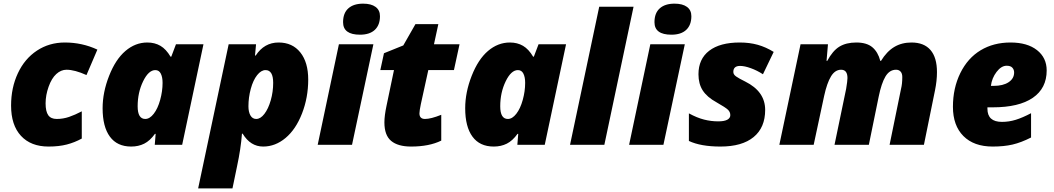

<svg xmlns="http://www.w3.org/2000/svg" viewBox="-20 -797 5804 1057"><path d="M247.1 9.8Q149.9 9.8 95.5 -49.1Q41 -107.9 41 -215.8Q41 -314 78.4 -393.8Q115.7 -473.6 183.3 -518.3Q251 -563 336.9 -563Q432.1 -563 516.1 -523.9L456.1 -383.8Q391.1 -413.1 346.2 -413.1Q315.9 -413.1 290 -389.6Q264.2 -366.2 247.6 -319.6Q231 -272.9 231 -228Q231 -183.6 245.6 -162.8Q260.3 -142.1 292 -142.1Q327.1 -142.1 360.1 -153.3Q393.1 -164.6 430.2 -184.1V-34.2Q391.1 -12.7 347.9 -1.5Q304.7 9.8 247.1 9.8Z M779.8 -142.1Q804.2 -142.1 826.4 -170.7Q848.6 -199.2 861.8 -247.1Q875 -294.9 875 -340.8Q875 -372.6 865.2 -391.8Q855.5 -411.1 835 -411.1Q797.9 -411.1 767.8 -349.4Q737.8 -287.6 737.8 -211.9Q737.8 -142.1 779.8 -142.1ZM982.9 0H832L836.9 -60.1H833Q805.7 -22 773.9 -6.1Q742.2 9.8 702.1 9.8Q625 9.8 585 -44.7Q544.9 -99.1 544.9 -201.2Q544.9 -288.6 580.6 -379.4Q616.2 -470.2 670.7 -516.6Q725.1 -563 791 -563Q832 -563 863.3 -544.7Q894.5 -526.4 918.9 -484.9H922.9L948.7 -553.2H1100.1Z M1428.7 9.8Q1358.9 9.8 1315.9 -61H1312Q1306.2 20 1284.7 120.1L1259.8 240.2H1070.8L1238.8 -553.2H1389.6L1383.8 -491.2H1387.7Q1434.6 -563 1513.7 -563Q1589.8 -563 1633.3 -508.5Q1676.8 -454.1 1676.8 -358.9Q1676.8 -259.8 1642.6 -172.1Q1608.4 -84.5 1552 -37.4Q1495.6 9.8 1428.7 9.8ZM1441.9 -411.1Q1417.5 -411.1 1395.5 -383.3Q1373.5 -355.5 1360.6 -308.1Q1347.7 -260.7 1347.7 -211.9Q1347.7 -180.2 1358.9 -161.1Q1370.1 -142.1 1390.6 -142.1Q1414.1 -142.1 1435.5 -169.9Q1457 -197.8 1470.5 -244.6Q1483.9 -291.5 1483.9 -340.8Q1483.9 -411.1 1441.9 -411.1Z M1918 0H1729L1845.7 -553.2H2035.6ZM1868.7 -674.8Q1868.7 -725.1 1897.7 -751Q1926.8 -776.9 1979 -776.9Q2023.4 -776.9 2047.6 -759Q2071.8 -741.2 2071.8 -708Q2071.8 -659.2 2043.5 -632.6Q2015.1 -606 1961.9 -606Q1868.7 -606 1868.7 -674.8Z M2319.8 -142.1Q2352.1 -142.1 2409.2 -165V-22.9Q2342.8 9.8 2243.2 9.8Q2170.9 9.8 2133.5 -21.2Q2096.2 -52.2 2096.2 -123Q2096.2 -160.2 2107.9 -214.8L2148.9 -411.1H2073.7L2093.8 -503.9L2200.2 -546.9L2267.1 -664.1H2393.1L2369.1 -553.2H2509.8L2479 -411.1H2337.9L2296.9 -224.1Q2289.1 -186.5 2289.1 -172.9Q2289.1 -142.1 2319.8 -142.1Z M2775.9 -142.1Q2800.3 -142.1 2822.5 -170.7Q2844.7 -199.2 2857.9 -247.1Q2871.1 -294.9 2871.1 -340.8Q2871.1 -372.6 2861.3 -391.8Q2851.6 -411.1 2831.1 -411.1Q2793.9 -411.1 2763.9 -349.4Q2733.9 -287.6 2733.9 -211.9Q2733.9 -142.1 2775.9 -142.1ZM2979 0H2828.1L2833 -60.1H2829.1Q2801.8 -22 2770 -6.1Q2738.3 9.8 2698.2 9.8Q2621.1 9.8 2581.1 -44.7Q2541 -99.1 2541 -201.2Q2541 -288.6 2576.7 -379.4Q2612.3 -470.2 2666.7 -516.6Q2721.2 -563 2787.1 -563Q2828.1 -563 2859.4 -544.7Q2890.6 -526.4 2915 -484.9H2918.9L2944.8 -553.2H3096.2Z M3307.1 0H3118.2L3278.8 -759.8H3467.8Z M3632.3 0H3443.4L3560.1 -553.2H3750ZM3583 -674.8Q3583 -725.1 3612.1 -751Q3641.1 -776.9 3693.4 -776.9Q3737.8 -776.9 3762 -759Q3786.1 -741.2 3786.1 -708Q3786.1 -659.2 3757.8 -632.6Q3729.5 -606 3676.3 -606Q3583 -606 3583 -674.8Z M4192.4 -191.9Q4192.4 -94.7 4128.9 -42.5Q4065.4 9.8 3946.3 9.8Q3837.9 9.8 3772.5 -21V-172.9Q3817.4 -148.4 3856 -138.7Q3894.5 -128.9 3934.1 -128.9Q3967.3 -128.9 3983.9 -137.9Q4000.5 -147 4000.5 -163.1Q4000.5 -180.2 3987.8 -192.6Q3975.1 -205.1 3924.3 -233.9Q3872.6 -262.2 3848.9 -298.8Q3825.2 -335.4 3825.2 -388.2Q3825.2 -472.2 3884.3 -517.6Q3943.4 -563 4052.2 -563Q4106.9 -563 4151.9 -550.3Q4196.8 -537.6 4239.3 -511.2L4180.2 -388.2Q4147.9 -409.2 4113.5 -421.6Q4079.1 -434.1 4054.2 -434.1Q4017.1 -434.1 4017.1 -400.9Q4017.1 -386.7 4032.5 -376Q4047.9 -365.2 4082.5 -348.1Q4192.4 -293.5 4192.4 -191.9Z M4574.2 0 4638.2 -308.1Q4645.5 -352.1 4645.5 -367.2Q4645.5 -413.1 4610.4 -413.1Q4577.1 -413.1 4554.9 -376.7Q4532.7 -340.3 4517.1 -269L4459.5 0H4270.5L4387.2 -553.2H4538.1L4530.3 -461.9H4534.2Q4564 -517.6 4601.1 -540.3Q4638.2 -563 4694.3 -563Q4751.5 -563 4782.5 -536.9Q4813.5 -510.7 4826.2 -461.9H4830.1Q4861.8 -513.7 4902.8 -538.3Q4943.8 -563 4998 -563Q5066.9 -563 5102.5 -521.7Q5138.2 -480.5 5138.2 -399.9Q5138.2 -352.5 5127.4 -299.8L5066.4 0H4877.4L4940.4 -308.1Q4947.3 -335.4 4947.3 -373Q4947.3 -392.6 4938 -402.8Q4928.7 -413.1 4913.1 -413.1Q4877 -413.1 4854.7 -376Q4832.5 -338.9 4817.4 -265.1L4763.2 0Z M5444.8 9.8Q5341.3 9.8 5283.7 -48.1Q5226.1 -106 5226.1 -209Q5226.1 -312 5266.8 -394.8Q5307.6 -477.5 5378.7 -520.3Q5449.7 -563 5543 -563Q5635.7 -563 5689 -521Q5742.2 -479 5742.2 -409.2Q5742.2 -311 5665.8 -258.5Q5589.4 -206.1 5444.8 -206.1H5416V-198.2Q5416 -126 5496.1 -126Q5534.7 -126 5571.8 -137.5Q5608.9 -148.9 5656.2 -173.8V-40Q5601.6 -12.2 5554.2 -1.2Q5506.8 9.8 5444.8 9.8ZM5522 -435.1Q5492.2 -435.1 5466.3 -401.1Q5440.4 -367.2 5435.1 -324.2H5449.2Q5502.4 -324.2 5532.7 -344.5Q5563 -364.7 5563 -397.9Q5563 -413.6 5553.2 -424.3Q5543.5 -435.1 5522 -435.1Z"/></svg>

Font: TypoPRO Open Sans
Style: Italic
Weight: 800
Italic angle: -12°
Foundry: Ascender Corporation
Version: Version 1.10